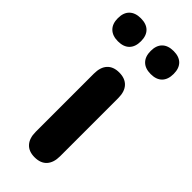

<svg xmlns="http://www.w3.org/2000/svg" viewBox="-272 -763 810 810"><g transform="rotate(45 132.5 -358.0)"><path d="M132.2 7.8Q97.2 7.8 78.5 -13Q59.8 -33.8 59.8 -71.5V-418.8Q59.8 -457.2 78.5 -477.6Q97.2 -498 132.2 -498Q167.2 -498 186.4 -477.6Q205.5 -457.2 205.5 -418.8V-71.5Q205.5 -33.8 186.9 -13Q168.2 7.8 132.2 7.8ZM230.6 -586.8Q197.2 -586.8 179.4 -604.8Q161.5 -622.8 161.5 -655.9Q161.5 -689 179.4 -706.6Q197.2 -724.2 230.4 -724.2Q263.5 -724.2 281.1 -706.6Q298.8 -688.9 298.8 -655.7Q298.8 -622.5 281.2 -604.6Q263.6 -586.8 230.6 -586.8ZM34.9 -586.8Q2.1 -586.8 -16.1 -604.8Q-34.2 -622.8 -34.2 -655.9Q-34.2 -689 -16.1 -706.6Q2.1 -724.2 34.9 -724.2Q68.3 -724.2 86 -706.6Q103.8 -688.9 103.8 -655.7Q103.8 -622.5 86 -604.6Q68.3 -586.8 34.9 -586.8Z"/></g></svg>

Font: Nunito ExtraLight
Style: Regular
Weight: 200
Designer: Vernon Adams
Foundry: Vernon Adams
Version: Version 3.602;April 4, 2023;FontCreator 14.0.0.2856 64-bit